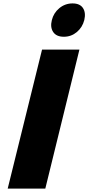

<svg xmlns="http://www.w3.org/2000/svg" viewBox="-20 -1099 515 1119"><path d="M442.9 -810.1 244.1 0H24.9L225.1 -810.1ZM471.2 -981.9Q460.4 -939.5 427.7 -912.1Q395 -884.8 352.1 -884.8Q308.6 -884.8 290 -912.4Q271.5 -939.9 282.2 -981.9Q292.5 -1023.9 325.9 -1051.5Q359.4 -1079.1 402.8 -1079.1Q445.8 -1079.1 463.6 -1052Q481.4 -1024.9 471.2 -981.9Z"/></svg>

Font: Sinkin Sans 900 X Black Italic
Style: Regular
Weight: 950
Italic angle: -112°
Designer: Keith Bates
Foundry: K-Type
Version: Sinkin Sans (version 1.0)  by Keith Bates   •   © 2014   www